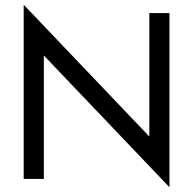

<svg xmlns="http://www.w3.org/2000/svg" viewBox="-20 -755 815 810"><path d="M610 -700V-179L80 -735V0H165V-521L695 35V-700Z"/></svg>

Font: Jost
Style: Regular
Weight: 400
Version: Version 3.710